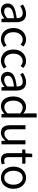

<svg xmlns="http://www.w3.org/2000/svg" viewBox="1728 -2564 849 4346"><g transform="rotate(90 2153.0 -391.5)"><path d="M217 13C284 13 345 -22 397 -65H400L408 0H483V-334C483 -469 428 -557 295 -557C207 -557 131 -518 82 -486L117 -423C160 -452 217 -481 280 -481C369 -481 392 -414 392 -344C161 -318 59 -259 59 -141C59 -43 126 13 217 13ZM243 -61C189 -61 147 -85 147 -147C147 -217 209 -262 392 -283V-132C339 -85 295 -61 243 -61Z M869 13C934 13 996 -13 1045 -55L1005 -117C971 -87 927 -63 877 -63C777 -63 709 -146 709 -271C709 -396 781 -480 880 -480C922 -480 957 -461 988 -433L1034 -493C996 -527 947 -557 876 -557C736 -557 615 -452 615 -271C615 -91 725 13 869 13Z M1355 13C1420 13 1482 -13 1531 -55L1491 -117C1457 -87 1413 -63 1363 -63C1263 -63 1195 -146 1195 -271C1195 -396 1267 -480 1366 -480C1408 -480 1443 -461 1474 -433L1520 -493C1482 -527 1433 -557 1362 -557C1222 -557 1101 -452 1101 -271C1101 -91 1211 13 1355 13Z M1765 13C1832 13 1893 -22 1945 -65H1948L1956 0H2031V-334C2031 -469 1976 -557 1843 -557C1755 -557 1679 -518 1630 -486L1665 -423C1708 -452 1765 -481 1828 -481C1917 -481 1940 -414 1940 -344C1709 -318 1607 -259 1607 -141C1607 -43 1674 13 1765 13ZM1791 -61C1737 -61 1695 -85 1695 -147C1695 -217 1757 -262 1940 -283V-132C1887 -85 1843 -61 1791 -61Z M2388 13C2453 13 2511 -22 2553 -64H2556L2564 0H2639V-796H2547V-587L2552 -494C2504 -533 2463 -557 2399 -557C2275 -557 2164 -447 2164 -271C2164 -90 2252 13 2388 13ZM2408 -64C2313 -64 2258 -141 2258 -272C2258 -396 2328 -480 2415 -480C2460 -480 2502 -464 2547 -423V-138C2502 -88 2458 -64 2408 -64Z M2982 13C3056 13 3110 -26 3161 -85H3164L3171 0H3247V-543H3156V-158C3104 -94 3065 -66 3009 -66C2937 -66 2907 -109 2907 -210V-543H2815V-199C2815 -60 2867 13 2982 13Z M3600 13C3634 13 3670 3 3701 -7L3683 -76C3665 -68 3641 -61 3621 -61C3558 -61 3537 -99 3537 -165V-469H3685V-543H3537V-696H3461L3451 -543L3365 -538V-469H3446V-168C3446 -59 3485 13 3600 13Z M4003 13C4136 13 4254 -91 4254 -271C4254 -452 4136 -557 4003 -557C3870 -557 3752 -452 3752 -271C3752 -91 3870 13 4003 13ZM4003 -63C3909 -63 3846 -146 3846 -271C3846 -396 3909 -480 4003 -480C4097 -480 4161 -396 4161 -271C4161 -146 4097 -63 4003 -63Z"/></g></svg>

Font: Noto Sans CJK HK
Style: Regular
Weight: 400
Designer: Ryoko NISHIZUKA 西塚涼子 (kana, bopomofo & ideographs); Paul D. Hunt (Latin, Greek & Cyrillic); Sandoll Communications 산돌커뮤니
Foundry: Adobe
Version: Version 2.004;hotconv 1.0.118;makeotfexe 2.5.65603